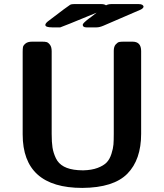

<svg xmlns="http://www.w3.org/2000/svg" viewBox="-20 -898 804 940"><path d="M91 -240V-644Q91 -659 92.5 -667.5Q94 -676 105 -685Q116 -694 137 -694H187Q200 -694 208 -692Q216 -690 224.5 -679Q233 -668 233 -647V-242Q233 -202 237 -176Q241 -150 253.5 -123.5Q266 -97 293 -82.5Q320 -68 362 -65L387 -64Q429 -65 458 -76Q487 -87 502 -102.5Q517 -118 525.5 -144.5Q534 -171 535.5 -191Q537 -211 537 -243V-649Q537 -670 546.5 -680.5Q556 -691 564 -692.5Q572 -694 585 -694H629Q671 -694 671 -648V-243Q671 -116 603.5 -47.5Q536 21 383 22Q91 22 91 -240ZM202 -776Q202 -783 214 -793Q316 -871 324 -875Q330 -878 342 -878H476Q491 -878 499 -872Q510 -878 525 -878H659Q681 -878 683 -865Q681 -857 669 -851Q666 -849 486 -772Q467 -764 453 -764H403Q385 -764 385 -777Q385 -784 415 -807Q418 -809 426 -815Q442 -828 453 -836Q281 -765 275 -764H235Q202 -764 202 -776Z"/></svg>

Font: CMU Sans Serif
Style: Bold
Weight: 700
Version: Version 0.7.0